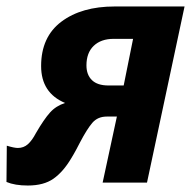

<svg xmlns="http://www.w3.org/2000/svg" viewBox="-30 -564 602 593"><path d="M-10 -2 -9 -114Q14 -107 25 -107Q43 -107 56 -118.5Q69 -130 81 -153Q106 -196 124.5 -216.5Q143 -237 171 -246Q97 -277 97 -360Q97 -450 159.5 -497Q222 -544 324 -544H540L424 0H287L331 -204H300Q272 -204 255.5 -185Q239 -166 217 -124Q214 -118 206 -103Q198 -88 190 -75Q165 -33 135 -12Q105 9 56 9Q16 9 -10 -2ZM352 -300 381 -444H321Q282 -444 259.5 -422.5Q237 -401 237 -362Q237 -333 254 -316.5Q271 -300 305 -300Z"/></svg>

Font: Noto Sans Display
Style: Bold Italic
Weight: 700
Italic angle: -12°
Designer: Monotype Design team
Foundry: Monotype Imaging Inc.
Version: Version 1.000